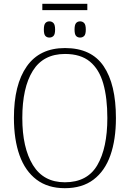

<svg xmlns="http://www.w3.org/2000/svg" viewBox="-20 -977 682 1007"><path d="M202 -924V-957H438V-924ZM239 -780Q226 -780 218 -788.5Q210 -797 210 -822Q210 -847 218 -856Q226 -865 239 -865Q252 -865 260.5 -856Q269 -847 269 -822Q269 -797 260.5 -788.5Q252 -780 239 -780ZM400 -780Q387 -780 379 -788.5Q371 -797 371 -822Q371 -847 379 -856Q387 -865 400 -865Q413 -865 421.5 -856Q430 -847 430 -822Q430 -797 421.5 -788.5Q413 -780 400 -780ZM320 10Q231 10 171.5 -35Q112 -80 82.5 -162.5Q53 -245 53 -359Q53 -533 120.5 -629Q188 -725 321 -725Q459 -725 523.5 -630Q588 -535 588 -358Q588 -245 559 -162.5Q530 -80 470.5 -35Q411 10 320 10ZM320 -21Q438 -21 490.5 -111Q543 -201 543 -358Q543 -464 521.5 -539Q500 -614 451.5 -654Q403 -694 321 -694Q207 -694 152 -605.5Q97 -517 97 -358Q97 -202 152.5 -111.5Q208 -21 320 -21Z"/></svg>

Font: Noto Serif SemiCondensed ExtraLight
Style: Regular
Weight: 200
Width: 4
Designer: Monotype Design Team
Foundry: Monotype Imaging Inc.
Version: Version 2.014